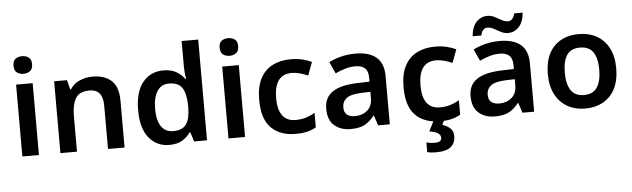

<svg xmlns="http://www.w3.org/2000/svg" viewBox="-56 -982 4747 1443"><g transform="rotate(-5 2317.0 -260.0)"><path d="M144 -751Q172 -751 193 -736.5Q214 -722 214 -685Q214 -648 193 -633Q172 -618 144 -618Q115 -618 94.5 -633Q74 -648 74 -685Q74 -722 94.5 -736.5Q115 -751 144 -751ZM206 -542V0H81V-542Z M658 -552Q749 -552 800.5 -505Q852 -458 852 -353V0H727V-328Q727 -450 626 -450Q550 -450 521.5 -402.5Q493 -355 493 -265V0H368V-542H465L483 -471H489Q516 -513 561.5 -532.5Q607 -552 658 -552Z M1189 10Q1095 10 1036.5 -61Q978 -132 978 -270Q978 -409 1037 -480.5Q1096 -552 1192 -552Q1252 -552 1290.5 -529Q1329 -506 1353 -473H1358Q1355 -487 1352 -515.5Q1349 -544 1349 -570V-760H1474V0H1377L1354 -71H1349Q1326 -37 1288 -13.5Q1250 10 1189 10ZM1227 -91Q1297 -91 1325.5 -131.5Q1354 -172 1355 -253V-269Q1355 -356 1327.5 -403Q1300 -450 1225 -450Q1167 -450 1136.5 -402Q1106 -354 1106 -268Q1106 -182 1137 -136.5Q1168 -91 1227 -91Z M1699 -751Q1727 -751 1748 -736.5Q1769 -722 1769 -685Q1769 -648 1748 -633Q1727 -618 1699 -618Q1670 -618 1649.5 -633Q1629 -648 1629 -685Q1629 -722 1649.5 -736.5Q1670 -751 1699 -751ZM1761 -542V0H1636V-542Z M2142 10Q2025 10 1958 -57Q1891 -124 1891 -268Q1891 -368 1924.5 -430.5Q1958 -493 2017 -522.5Q2076 -552 2152 -552Q2203 -552 2243 -542Q2283 -532 2311 -518L2274 -419Q2243 -432 2212 -440.5Q2181 -449 2152 -449Q2019 -449 2019 -269Q2019 -182 2052.5 -138Q2086 -94 2150 -94Q2195 -94 2230 -105Q2265 -116 2297 -135V-26Q2266 -8 2230.5 1Q2195 10 2142 10Z M2640 -552Q2745 -552 2799 -506Q2853 -460 2853 -364V0H2765L2740 -75H2736Q2701 -31 2662 -10.5Q2623 10 2556 10Q2483 10 2435 -31Q2387 -72 2387 -158Q2387 -242 2448.5 -284Q2510 -326 2636 -330L2729 -333V-361Q2729 -413 2704 -435Q2679 -457 2634 -457Q2593 -457 2555 -445.5Q2517 -434 2481 -417L2441 -505Q2481 -526 2532.5 -539Q2584 -552 2640 -552ZM2663 -254Q2580 -251 2548 -225.5Q2516 -200 2516 -157Q2516 -118 2538.5 -101Q2561 -84 2598 -84Q2653 -84 2691 -116Q2729 -148 2729 -210V-256Z M3231 10Q3114 10 3047 -57Q2980 -124 2980 -268Q2980 -368 3013.5 -430.5Q3047 -493 3106 -522.5Q3165 -552 3241 -552Q3292 -552 3332 -542Q3372 -532 3400 -518L3363 -419Q3332 -432 3301 -440.5Q3270 -449 3241 -449Q3108 -449 3108 -269Q3108 -182 3141.5 -138Q3175 -94 3239 -94Q3284 -94 3319 -105Q3354 -116 3386 -135V-26Q3355 -8 3319.5 1Q3284 10 3231 10ZM3328 129Q3328 182 3293.5 211Q3259 240 3178 240Q3159 240 3143 238Q3127 236 3115 232V160Q3128 163 3146 165.5Q3164 168 3179 168Q3201 168 3215 160.5Q3229 153 3229 133Q3229 92 3144 79L3184 0H3264L3246 39Q3278 48 3303 69.5Q3328 91 3328 129Z M3729 -552Q3834 -552 3888 -506Q3942 -460 3942 -364V0H3854L3829 -75H3825Q3790 -31 3751 -10.5Q3712 10 3645 10Q3572 10 3524 -31Q3476 -72 3476 -158Q3476 -242 3537.5 -284Q3599 -326 3725 -330L3818 -333V-361Q3818 -413 3793 -435Q3768 -457 3723 -457Q3682 -457 3644 -445.5Q3606 -434 3570 -417L3530 -505Q3570 -526 3621.5 -539Q3673 -552 3729 -552ZM3752 -254Q3669 -251 3637 -225.5Q3605 -200 3605 -157Q3605 -118 3627.5 -101Q3650 -84 3687 -84Q3742 -84 3780 -116Q3818 -148 3818 -210V-256ZM3531 -605Q3537 -676 3571 -712Q3605 -748 3655 -748Q3683 -748 3709 -734.5Q3735 -721 3759 -707.5Q3783 -694 3806 -694Q3844 -694 3857 -749H3921Q3915 -679 3881 -642.5Q3847 -606 3798 -606Q3771 -606 3745 -619.5Q3719 -633 3694.5 -646.5Q3670 -660 3647 -660Q3608 -660 3596 -605Z M4585 -272Q4585 -137 4515 -63.5Q4445 10 4325 10Q4251 10 4193 -23Q4135 -56 4102 -119Q4069 -182 4069 -272Q4069 -407 4138.5 -479.5Q4208 -552 4328 -552Q4403 -552 4461 -519.5Q4519 -487 4552 -424.5Q4585 -362 4585 -272ZM4197 -272Q4197 -186 4228 -139Q4259 -92 4327 -92Q4395 -92 4426 -139Q4457 -186 4457 -272Q4457 -359 4426 -404.5Q4395 -450 4326 -450Q4258 -450 4227.5 -404.5Q4197 -359 4197 -272Z"/></g></svg>

Font: Noto Sans Medefaidrin SemiBold
Style: Regular
Weight: 600
Designer: Dalton Maag Ltd
Foundry: Dalton Maag Ltd
Version: Version 1.002; ttfautohint (v1.8.4.7-5d5b)